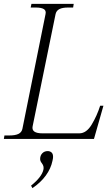

<svg xmlns="http://www.w3.org/2000/svg" viewBox="-32 -720 579 995"><path d="M-9 -18H17Q47 -18 63.5 -26Q80 -34 84 -52L204 -647Q208 -665 195 -673Q182 -681 153 -681H127L131 -700H350L347 -681H321Q292 -681 276 -673Q260 -665 256 -647L137 -65Q130 -29 188 -29H379Q416 -29 443.5 -75Q471 -121 487 -172H504L455 0H-12ZM129 242Q185 197 193 159Q194 156 194 151Q194 141 190 134Q186 127 185 126Q176 115 176 104Q176 86 187 74.5Q198 63 215 63Q227 63 235 70Q243 77 243 93Q243 101 240 113Q232 153 205.5 189.5Q179 226 136 255Z"/></svg>

Font: Taviraj ExtraLight
Style: Italic
Weight: 275
Italic angle: -12°
Designer: Katatrad Team
Foundry: CadsonDemak
Version: Version 1.001